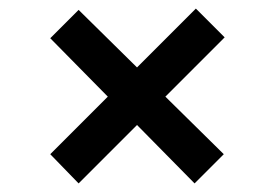

<svg xmlns="http://www.w3.org/2000/svg" viewBox="-20 -552 640 447"><path d="M299 -261 433 -125 501 -193 365 -327 503 -465 436 -532 299 -395 163 -529 97 -463 231 -327 97 -193 163 -125Z"/></svg>

Font: Tekne LDO SemiBold
Style: Regular
Weight: 600
Monospace: yes
Designer: Alessio Laiso, Mario Rullo, Paolo Rosset
Foundry: Alessio Laiso
Version: Version 1.000;hotconv 1.0.109;makeotfexe 2.5.65596